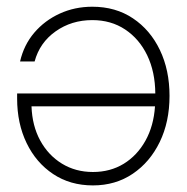

<svg xmlns="http://www.w3.org/2000/svg" viewBox="-20 -545 560 574"><path d="M255.9 -524.9Q325.7 -524.9 377.4 -490.2Q429.2 -455.6 458 -395.5Q486.8 -335.4 486.8 -258.3Q486.8 -180.7 457.5 -120.4Q428.2 -60.1 376.7 -25.4Q325.2 9.3 257.8 9.3Q189.9 9.3 138.9 -24.7Q87.9 -58.6 59.6 -117.2Q31.2 -175.8 31.2 -250.5V-265.6H444.3Q443.8 -330.1 420.2 -379.4Q396.5 -428.7 354.2 -456.8Q312 -484.9 255.9 -484.9Q193.8 -484.9 146.2 -451.2Q98.6 -417.5 83.5 -361.3H40Q51.3 -410.6 82.5 -447.3Q113.8 -483.9 158.7 -504.4Q203.6 -524.9 255.9 -524.9ZM443.4 -227.1H74.2Q76.2 -168.9 100.3 -124.8Q124.5 -80.6 165.3 -55.7Q206.1 -30.8 257.8 -30.8Q309.6 -30.8 349.9 -55.4Q390.1 -80.1 414.8 -124.3Q439.5 -168.5 443.4 -227.1Z"/></svg>

Font: Inter Display ExtraLight
Style: Regular
Weight: 200
Designer: Rasmus Andersson
Foundry: rsms
Version: Version 4.000;git-a52131595